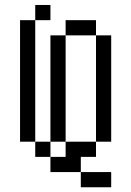

<svg xmlns="http://www.w3.org/2000/svg" viewBox="-20 -708 540 790"><path d="M187.5 -625H125V-687.5H187.5ZM62.5 -625H125V-125H62.5ZM125 -125H187.5V-62.5H125ZM187.5 -62.5H250V-125H375V-62.5H312.5V0H187.5ZM187.5 -562.5H250V-125H187.5ZM250 -625H375V-562.5H250ZM312.5 0H437.5V62.5H312.5ZM375 -562.5H437.5V-125H375Z"/></svg>

Font: 寒蝉点阵体 16px
Style: Regular
Weight: 400
Designer: Designed by Warren2060
Foundry: ChillType
Version: Version 1.000